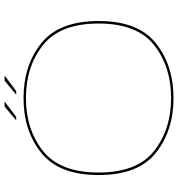

<svg xmlns="http://www.w3.org/2000/svg" viewBox="12 -820 812 877"><g transform="rotate(-90 418.5 -382.0)"><path d="M408.5 4Q557.5 4 659 -76.5Q760.5 -157 760.5 -338Q760.5 -519 659 -600Q557.5 -681 408.5 -681Q259.5 -681 158.2 -600Q57 -519 57 -338Q57 -157 158.5 -76.5Q260 4 408.5 4ZM408.5 -7Q265 -7 166.8 -84.8Q68.5 -162.5 68.5 -338Q68.5 -514 166.8 -592Q265 -670 408.5 -670Q552.5 -670 650.8 -592Q749 -514 749 -338Q749 -162.5 650.8 -84.8Q552.5 -7 408.5 -7ZM424 -714.5H440.5L511.5 -767.5H488ZM307 -714.5H322.5L393 -767.5H369.5Z"/></g></svg>

Font: Anybody Expanded Thin
Style: Regular
Weight: 250
Width: 7
Version: Version 1.113;gftools[0.9.25]